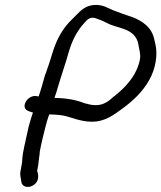

<svg xmlns="http://www.w3.org/2000/svg" viewBox="-20 -710 643 765"><path d="M69 -77C69 -74 69 -72 68 -64C66 -55 64 -37 62 -30C60 -20 60 -12 63 1L65 14V15C68 35 90 38 105 32C120 26 134 12 132 -11L130 -24L129 -25C129 -28 128 -29 128 -30C130 -38 134 -59 134 -69C135 -72 135 -76 136 -83L138 -98V-99C138 -102 138 -106 140 -114C142 -123 143 -130 145 -138L152 -168L160 -200C164 -218 169 -234 176 -254C197 -254 220 -252 235 -249C271 -241 301 -225 348 -225C394 -225 430 -249 466 -276C507 -306 547 -342 574 -390C601 -437 608 -492 600 -530L595 -552C585 -602 546 -628 502 -644H501C476 -652 455 -660 431 -669C410 -677 391 -693 353 -690C321 -687 302 -669 284 -650L269 -635C233 -601 207 -558 190 -502C181 -472 172 -445 161 -414L160 -413L147 -367C143 -353 139 -340 134 -326C133 -326 130 -326 126 -327C89 -334 57 -278 95 -267C99 -265 104 -263 111 -262C110 -257 108 -250 105 -243L94 -205L80 -141C78 -131 75 -121 74 -112C71 -101 70 -85 69 -80ZM211 -364C224 -409 241 -456 254 -503C268 -550 284 -579 306 -607L319 -622C330 -635 343 -644 362 -637C377 -632 389 -627 403 -620C426 -607 451 -603 475 -594C503 -584 525 -566 531 -535L535 -513C537 -507 537 -501 538 -495C542 -474 529 -439 517 -417C495 -379 467 -352 436 -327H435C413 -306 392 -291 362 -291C344 -291 331 -295 316 -299C284 -312 245 -319 197 -320C202 -333 207 -350 211 -364Z"/></svg>

Font: Stray Cat
Style: ExBdCnObl
Weight: 800
Version: Version 1.0